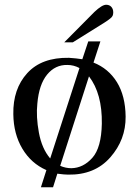

<svg xmlns="http://www.w3.org/2000/svg" viewBox="-20 -720 587 807"><path d="M508 -230Q509 -133 443.5 -58.5Q378 16 266 14Q251 14 221 10L203 67H152L175 -5Q111 -33 74 -95Q37 -157 36 -240Q34 -346 94.5 -412.5Q155 -479 270 -477Q301 -475 326 -471L351 -546H402L373 -457Q436 -432 471.5 -374.5Q507 -317 508 -230ZM408 -200Q410 -326 354 -399L233 -23Q256 -13 280 -13Q330 -14 368 -56.5Q406 -99 408 -200ZM314 -434Q290 -447 263 -447Q212 -448 178 -406.5Q144 -365 137 -285Q131 -230 143.5 -162.5Q156 -95 191 -54ZM456 -668Q456 -660 453.5 -654Q451 -648 442.5 -641.5Q434 -635 432.5 -634Q431 -633 419 -625L286 -542H250L377 -670Q409 -700 426 -700Q440 -700 448 -691Q456 -682 456 -668Z"/></svg>

Font: GFS Artemisia
Style: Regular
Weight: 400
Designer: Takis Katsoulidis and George D. Matthiopoulos
Foundry: Takis Katsoulidis and George D. Matthiopoulos
Version: Version 1.0